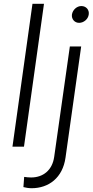

<svg xmlns="http://www.w3.org/2000/svg" viewBox="-20 -777 495 1017"><path d="M46 0H107L213 -757H152ZM104 214C114 217 133 220 147 220C238 220 312 165 327 58L410 -531H350L267 54C257 125 208 163 145 163C135 163 120 162 108 160ZM361 -700C358 -676 375 -656 399 -656C424 -656 447 -676 450 -700C454 -725 436 -745 411 -745C387 -745 365 -725 361 -700Z"/></svg>

Font: Mluvka Light
Style: Italic
Weight: 300
Italic angle: -8°
Designer: Modified by Jiří Krblich, Original typeface by Gumpita Rahayu
Foundry: Gumpita Rahayu & Jiří Krblich
Version: Version 2.000;Glyphs 3.1.1 (3134)